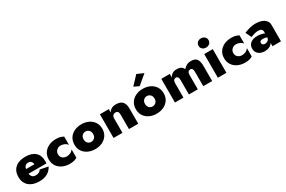

<svg xmlns="http://www.w3.org/2000/svg" viewBox="123 -1981 4805 3231"><g transform="rotate(-30 2526.0 -365.5)"><path d="M305 10Q177 10 104 -54.5Q31 -119 31 -230Q31 -343 102 -406.5Q173 -470 299 -470Q424 -470 490.5 -410Q557 -350 557 -238Q557 -226 556.5 -214.5Q556 -203 555 -194H207Q221 -109 299 -109Q375 -109 405 -162L561 -131Q487 10 305 10ZM295 -360Q224 -360 209 -283H372Q370 -319 349 -339.5Q328 -360 295 -360Z M799 -230Q799 -179 832 -151.5Q865 -124 911 -124Q949 -124 983 -139.5Q1017 -155 1039 -188V-26Q1015 -10 982 0Q949 10 895 10Q816 10 754 -19.5Q692 -49 656.5 -102.5Q621 -156 621 -230Q621 -304 656.5 -357.5Q692 -411 754 -440.5Q816 -470 895 -470Q949 -470 982 -459.5Q1015 -449 1039 -435V-273Q1017 -306 980 -321Q943 -336 911 -336Q865 -336 832 -305.5Q799 -275 799 -230Z M1120 -230Q1120 -304 1155 -358Q1190 -412 1251.5 -441.5Q1313 -471 1390 -471Q1468 -471 1529 -441.5Q1590 -412 1625.5 -358Q1661 -304 1661 -230Q1661 -156 1625.5 -102.5Q1590 -49 1529 -19.5Q1468 10 1390 10Q1313 10 1251.5 -19.5Q1190 -49 1155 -102.5Q1120 -156 1120 -230ZM1298 -230Q1298 -182 1325.5 -156Q1353 -130 1390 -130Q1427 -130 1455 -156Q1483 -182 1483 -230Q1483 -278 1455 -304.5Q1427 -331 1390 -331Q1353 -331 1325.5 -304.5Q1298 -278 1298 -230Z M2046 -280Q2046 -316 2034 -335.5Q2022 -355 1988 -355Q1957 -355 1938.5 -336.5Q1920 -318 1920 -280V0H1747V-460H1920V-392Q1939 -429 1973.5 -450Q2008 -471 2061 -471Q2150 -471 2188.5 -425.5Q2227 -380 2227 -298V0H2046Z M2743 -685 2563 -535 2466 -581 2616 -741ZM2313 -230Q2313 -304 2348 -358Q2383 -412 2444.5 -441.5Q2506 -471 2583 -471Q2661 -471 2722 -441.5Q2783 -412 2818.5 -358Q2854 -304 2854 -230Q2854 -156 2818.5 -102.5Q2783 -49 2722 -19.5Q2661 10 2583 10Q2506 10 2444.5 -19.5Q2383 -49 2348 -102.5Q2313 -156 2313 -230ZM2491 -230Q2491 -182 2518.5 -156Q2546 -130 2583 -130Q2620 -130 2648 -156Q2676 -182 2676 -230Q2676 -278 2648 -304.5Q2620 -331 2583 -331Q2546 -331 2518.5 -304.5Q2491 -278 2491 -230Z M3663 -298V0H3490V-280Q3490 -316 3478.5 -335.5Q3467 -355 3440 -355Q3415 -355 3399.5 -336.5Q3384 -318 3384 -280V0H3211V-280Q3211 -316 3199.5 -335.5Q3188 -355 3161 -355Q3136 -355 3120.5 -336.5Q3105 -318 3105 -280V0H2940V-460H3105V-391Q3124 -428 3157.5 -449.5Q3191 -471 3240 -471Q3295 -471 3326.5 -452.5Q3358 -434 3371 -398Q3396 -432 3434 -451.5Q3472 -471 3519 -471Q3602 -471 3632.5 -426Q3663 -381 3663 -298Z M3760 -627Q3760 -667 3788.5 -692Q3817 -717 3857 -717Q3898 -717 3926.5 -692Q3955 -667 3955 -627Q3955 -587 3926.5 -562.5Q3898 -538 3857 -538Q3817 -538 3788.5 -562.5Q3760 -587 3760 -627ZM3774 -460H3940V0H3774Z M4206 -230Q4206 -179 4239 -151.5Q4272 -124 4318 -124Q4356 -124 4390 -139.5Q4424 -155 4446 -188V-26Q4422 -10 4389 0Q4356 10 4302 10Q4223 10 4161 -19.5Q4099 -49 4063.5 -102.5Q4028 -156 4028 -230Q4028 -304 4063.5 -357.5Q4099 -411 4161 -440.5Q4223 -470 4302 -470Q4356 -470 4389 -459.5Q4422 -449 4446 -435V-273Q4424 -306 4387 -321Q4350 -336 4318 -336Q4272 -336 4239 -305.5Q4206 -275 4206 -230Z M4608 -309 4553 -422Q4597 -441 4654.5 -457.5Q4712 -474 4777 -474Q4840 -474 4890.5 -456Q4941 -438 4970.5 -404Q5000 -370 5000 -322V0H4835V-64Q4815 -28 4774 -9Q4733 10 4683 10Q4638 10 4600.5 -6.5Q4563 -23 4540.5 -55Q4518 -87 4518 -135Q4518 -201 4565 -239Q4612 -277 4699 -277Q4739 -277 4774.5 -269Q4810 -261 4835 -249V-281Q4835 -311 4815.5 -328.5Q4796 -346 4753 -346Q4724 -346 4694 -339Q4664 -332 4640.5 -323Q4617 -314 4608 -309ZM4692 -144Q4692 -121 4708.5 -109Q4725 -97 4748 -97Q4779 -97 4804.5 -115.5Q4830 -134 4834 -173Q4798 -188 4755 -188Q4721 -188 4706.5 -177Q4692 -166 4692 -144Z"/></g></svg>

Font: Jost* Heavy
Style: Regular
Weight: 800
Version: Version 3.7